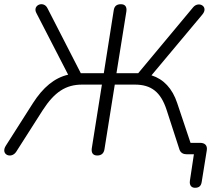

<svg xmlns="http://www.w3.org/2000/svg" viewBox="-26 -731 1032 910"><path d="M898 159C917 159 927 151 930 131L954 -18C958 -42 945 -54 922 -54H877L814 -242C791 -312 749 -356 692 -374L933 -662C965 -700 915 -728 889 -696L629 -384H526L573 -677C576 -699 567 -711 547 -711C527 -711 516 -702 513 -682L466 -384H357L199 -692C181 -729 127 -707 146 -670L297 -377C232 -362 178 -317 130 -242L2 -41C-26 2 28 24 51 -12L176 -208C232 -295 286 -330 363 -330H457L409 -28C406 -6 415 6 435 6C454 6 466 -4 469 -23L518 -330H613C690 -330 736 -296 764 -209L825 -21C831 -5 845 0 857 0H893L874 126C871 148 882 159 898 159Z"/></svg>

Font: SN Pro Light
Style: Italic
Weight: 300
Italic angle: -8.99998°
Designer: Tobias Whetton
Foundry: Supernotes
Version: Version 1.001;Glyphs 3.2 (3249)